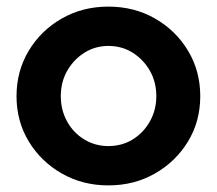

<svg xmlns="http://www.w3.org/2000/svg" viewBox="-20 -551 656 581"><path d="M308 10Q230 10 167 -26Q104 -62 67 -123Q30 -184 30 -260Q30 -336 67 -397.5Q104 -459 167 -495Q230 -531 308 -531Q386 -531 449 -495Q512 -459 549 -397.5Q586 -336 586 -260Q586 -184 549 -123Q512 -62 449 -26Q386 10 308 10ZM308 -109Q349 -109 381.5 -129Q414 -149 433.5 -183.5Q453 -218 453 -260Q453 -303 433.5 -337Q414 -371 381.5 -391.5Q349 -412 308 -412Q268 -412 235.5 -391.5Q203 -371 183.5 -337Q164 -303 164 -260Q164 -218 183 -183.5Q202 -149 235 -129Q268 -109 308 -109Z"/></svg>

Font: Red Hat Display
Style: Bold
Weight: 700
Designer: Pentagram, MCKL
Foundry: Pentagram, MCKL
Version: Version 1.023; ttfautohint (v1.8.3)